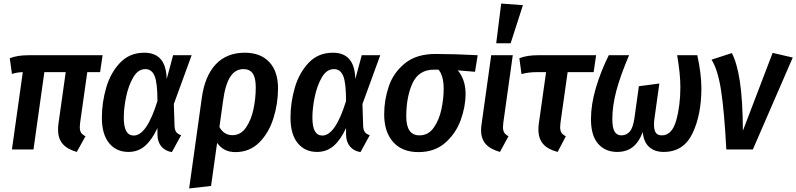

<svg xmlns="http://www.w3.org/2000/svg" viewBox="-20 -839 4471 1078"><path d="M430 -151Q428 -133 428 -126Q428 -106 435 -94.5Q442 -83 460 -74L411 14Q358 -1 332 -31Q306 -61 306 -110Q306 -131 308 -143L349 -434H229L168 0H47L108 -434Q75 -433 47 -424L35 -512Q76 -529 143 -529H556L542 -434H470Z M916 -395 952 -529H1056L956 -255L960 -131Q961 -109 969.5 -97.5Q978 -86 997 -80L945 15Q908 9 886.5 -16Q865 -41 864 -82V-120Q834 -55 795 -20.5Q756 14 701 14Q633 14 592.5 -35.5Q552 -85 552 -178Q552 -264 576.5 -347.5Q601 -431 654.5 -487Q708 -543 790 -543Q851 -543 882.5 -506.5Q914 -470 916 -395ZM675 -180Q675 -127 689 -102.5Q703 -78 731 -78Q804 -78 864 -272Q864 -374 848 -412.5Q832 -451 796 -451Q755 -451 728 -404.5Q701 -358 688 -294.5Q675 -231 675 -180Z M1541 -343Q1541 -257 1515 -174.5Q1489 -92 1435 -38.5Q1381 15 1301 15Q1235 15 1199 -37L1165 205L1042 219L1113 -289Q1130 -413 1191.5 -478Q1253 -543 1354 -543Q1443 -543 1492 -490.5Q1541 -438 1541 -343ZM1416 -348Q1416 -402 1399 -426.5Q1382 -451 1347 -451Q1300 -451 1272 -406.5Q1244 -362 1232 -270L1212 -126Q1237 -80 1285 -80Q1331 -80 1360.5 -122Q1390 -164 1403 -225.5Q1416 -287 1416 -348Z M1975 -395 2011 -529H2115L2015 -255L2019 -131Q2020 -109 2028.5 -97.5Q2037 -86 2056 -80L2004 15Q1967 9 1945.5 -16Q1924 -41 1923 -82V-120Q1893 -55 1854 -20.5Q1815 14 1760 14Q1692 14 1651.5 -35.5Q1611 -85 1611 -178Q1611 -264 1635.5 -347.5Q1660 -431 1713.5 -487Q1767 -543 1849 -543Q1910 -543 1941.5 -506.5Q1973 -470 1975 -395ZM1734 -180Q1734 -127 1748 -102.5Q1762 -78 1790 -78Q1863 -78 1923 -272Q1923 -374 1907 -412.5Q1891 -451 1855 -451Q1814 -451 1787 -404.5Q1760 -358 1747 -294.5Q1734 -231 1734 -180Z M2137 -197Q2137 -278 2163 -354.5Q2189 -431 2253.5 -483.5Q2318 -536 2425 -536Q2531 -536 2662 -529L2647 -436L2550 -444Q2569 -423 2581.5 -389Q2594 -355 2594 -312Q2594 -240 2566.5 -164.5Q2539 -89 2479.5 -37Q2420 15 2329 15Q2238 15 2187.5 -41.5Q2137 -98 2137 -197ZM2471 -340Q2471 -414 2442 -448H2417Q2331 -448 2296 -371.5Q2261 -295 2261 -185Q2261 -79 2335 -79Q2385 -79 2415.5 -122.5Q2446 -166 2458.5 -226Q2471 -286 2471 -340Z M2806 -151Q2804 -131 2804 -126Q2804 -106 2811 -94.5Q2818 -83 2835 -74L2787 14Q2733 -1 2707 -30.5Q2681 -60 2681 -109Q2681 -125 2684 -143L2738 -529H2859ZM2916 -810 2847 -596H2766L2794 -819Z M3127 -151Q3125 -133 3125 -126Q3125 -106 3132 -94.5Q3139 -83 3157 -74L3111 14Q3056 0 3029.5 -30.5Q3003 -61 3003 -112Q3003 -132 3005 -143L3046 -434H2994Q2947 -434 2908 -423L2896 -512Q2937 -529 3002 -529H3327L3313 -434H3167Z M3298 -170Q3298 -251 3325 -343.5Q3352 -436 3398 -529H3512Q3463 -414 3440.5 -329.5Q3418 -245 3418 -170Q3418 -122 3430.5 -100.5Q3443 -79 3469 -79Q3497 -79 3515.5 -100Q3534 -121 3542 -175L3567 -355L3682 -370L3654 -170Q3652 -158 3652 -137Q3652 -109 3662 -94Q3672 -79 3696 -79Q3753 -79 3776.5 -162.5Q3800 -246 3800 -349Q3800 -424 3782 -529H3895Q3918 -424 3918 -344Q3918 -194 3868 -90Q3818 14 3706 14Q3655 14 3624 -14.5Q3593 -43 3589 -98Q3567 -40 3532 -13Q3497 14 3445 14Q3378 14 3338 -32Q3298 -78 3298 -170Z M4151 -105 4318 -542 4431 -516 4207 0H4058Q4047 -209 4029 -328Q4011 -447 3975 -504L4089 -541Q4118 -486 4134 -382Q4150 -278 4151 -105Z"/></svg>

Font: Fira Sans Condensed Medium
Style: Italic
Weight: 500
Width: 3
Italic angle: -8°
Designer: bBox Type GmbH & Carrois Corporate GbR & Edenspiekermann AG
Foundry: bBox Type GmbH & Carrois Corporate GbR & Edenspiekermann AG
Version: Version 4.301